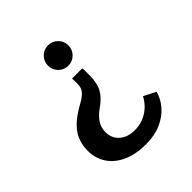

<svg xmlns="http://www.w3.org/2000/svg" viewBox="-214 -764 1119 1119"><g transform="rotate(-45 345.0 -205.0)"><path d="M440 -527Q440 -492 415.5 -467.5Q391 -443 356 -443Q321 -443 296.5 -467.5Q272 -492 272 -527Q272 -562 296.5 -586.5Q321 -611 356 -611Q391 -611 415.5 -586.5Q440 -562 440 -527ZM612 28Q600 75 565.5 114.5Q531 154 477.5 177.5Q424 201 353 201Q267 201 207 173Q147 145 116 97Q85 49 85 -10Q85 -75 112.5 -121.5Q140 -168 195 -205Q223 -224 251.5 -239.5Q280 -255 299.5 -275Q319 -295 319 -327V-330Q319 -339 319 -352Q319 -365 318 -375H402Q404 -362 404 -346.5Q404 -331 404 -321Q404 -252 382 -212.5Q360 -173 309 -138Q274 -113 254.5 -84Q235 -55 235 -16Q235 36 271.5 66.5Q308 97 363 97Q419 97 465 69Q511 41 538 -10Z"/></g></svg>

Font: RocknRoll One
Style: Regular
Weight: 400
Designer: Fontworks Inc.
Foundry: Fontworks Inc.
Version: Version 1.100